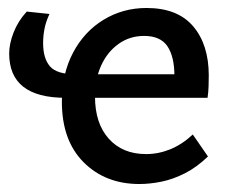

<svg xmlns="http://www.w3.org/2000/svg" viewBox="-20 -450 579 481"><path d="M329 11Q244 11 189.5 -43.5Q135 -98 135 -195Q135 -265 163 -318Q191 -371 239.5 -400.5Q288 -430 347 -430Q425 -430 464 -384Q503 -338 503 -261Q503 -247 502.5 -233Q502 -219 500 -205H415Q416 -218 416.5 -232Q417 -246 417 -259Q417 -308 399.5 -334Q382 -360 341 -360Q305 -360 277 -340Q249 -320 233.5 -286Q218 -252 218 -208Q218 -141 252.5 -102.5Q287 -64 346 -64Q377 -64 406.5 -76Q436 -88 463 -113L501 -58Q473 -31 443.5 -16Q414 -1 385 5Q356 11 329 11ZM144 -205Q3 -205 3 -316Q3 -340 14 -368.5Q25 -397 47 -421L104 -415Q95 -396 91.5 -378Q88 -360 88 -342Q88 -304 105 -284Q122 -264 169 -264H456V-205Z"/></svg>

Font: Ysabeau SemiBold
Style: Regular
Weight: 600
Designer: Christian Thalmann (Catharsis Fonts)
Version: Version 2.000;gftools[0.9.27.dev2+g8671c4b]